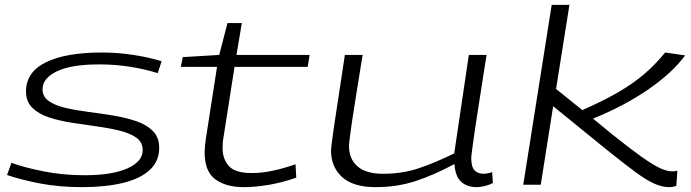

<svg xmlns="http://www.w3.org/2000/svg" viewBox="-20 -760 2845 790"><path d="M9 -40 27 -90Q79 -71 159 -55Q239 -39 328 -39Q441 -39 504 -67Q567 -95 567 -142Q567 -175 541 -193.5Q515 -212 472 -222.5Q429 -233 378 -240Q327 -247 275.5 -255Q224 -263 181.5 -277Q139 -291 113 -316.5Q87 -342 87 -384Q87 -463 168.5 -503.5Q250 -544 400 -544Q464 -544 529 -534Q594 -524 645 -508L629 -459Q579 -475 517 -485Q455 -495 388 -495Q273 -495 214 -466.5Q155 -438 155 -393Q155 -362 181 -344Q207 -326 250 -316Q293 -306 344 -299.5Q395 -293 446.5 -284.5Q498 -276 540.5 -261.5Q583 -247 609 -221Q635 -195 635 -152Q635 -96 595.5 -60Q556 -24 484.5 -7Q413 10 318 10Q224 10 145.5 -5Q67 -20 9 -40Z M1196 -84 1199 -29Q1139 -8 1083.5 1Q1028 10 983 10Q909 10 865.5 -22.5Q822 -55 822 -133Q822 -157 827 -189L873 -485H724L732 -525L882 -534L916 -665H975L953 -534H1254L1246 -485H945L899 -191Q897 -181 896.5 -170.5Q896 -160 896 -150Q896 -105 922 -76.5Q948 -48 1015 -48Q1059 -48 1104.5 -58Q1150 -68 1196 -84Z M1526 10Q1433 10 1387.5 -31.5Q1342 -73 1342 -142Q1342 -146 1343 -154Q1344 -162 1346.5 -182.5Q1349 -203 1355 -244Q1361 -285 1372 -355.5Q1383 -426 1399 -534H1472Q1456 -435 1445.5 -369.5Q1435 -304 1429 -264Q1423 -224 1420.5 -203.5Q1418 -183 1417 -174Q1416 -165 1416 -160Q1416 -106 1451 -75.5Q1486 -45 1556 -45Q1635 -45 1702.5 -67.5Q1770 -90 1849 -129L1909 -534H1982Q1964 -418 1952 -342.5Q1940 -267 1933.5 -222Q1927 -177 1924 -154Q1921 -131 1920 -122.5Q1919 -114 1919 -111Q1919 -73 1932.5 -59Q1946 -45 1971 -45Q1975 -45 1985 -46.5Q1995 -48 2005 -52L2008 -7Q1993 1 1974.5 5.5Q1956 10 1942 10Q1901 10 1877 -12.5Q1853 -35 1850 -85Q1764 -39 1688.5 -14.5Q1613 10 1526 10Z M2133 0 2250 -740H2323L2268 -394L2376 -307Q2465 -346 2525.5 -381.5Q2586 -417 2631 -455.5Q2676 -494 2717 -544L2799 -532Q2747 -461 2648 -392.5Q2549 -324 2420 -272L2498 -208Q2573 -148 2619.5 -115Q2666 -82 2695 -68.5Q2724 -55 2744 -55Q2750 -55 2756 -55.5Q2762 -56 2767 -58L2763 4Q2750 10 2733 10Q2705 10 2673 -4Q2641 -18 2596 -51Q2551 -84 2480 -141L2256 -323L2205 0Z"/></svg>

Font: Georama ExtraExtended Light
Style: Italic
Weight: 300
Width: 8
Italic angle: -9°
Designer: Jean-Baptiste Levee
Foundry: Production Type
Version: Version 1.000